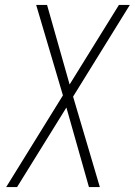

<svg xmlns="http://www.w3.org/2000/svg" viewBox="-20 -755 544 775"><path d="M5 0 234 -370 126 -735H170L261 -414L460 -735H504L275 -365L383 0H339L248 -321L49 0Z"/></svg>

Font: Iosevka SS18 Extralight
Style: Italic
Weight: 200
Italic angle: -9°
Monospace: yes
Designer: Belleve Invis
Foundry: Belleve Invis
Version: Version 25.1.1; ttfautohint (v1.8.4)